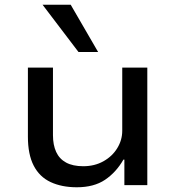

<svg xmlns="http://www.w3.org/2000/svg" viewBox="-20 -783 742 812"><path d="M305 9Q241 9 194 -13Q147 -35 122.5 -82.5Q98 -130 98 -205V-497H204V-211Q204 -170 217.5 -140.5Q231 -111 259.5 -95.5Q288 -80 332 -80Q380 -80 417.5 -101Q455 -122 476 -156.5Q497 -191 497 -230V-497H603V0H506V-108H502Q471 -54 424 -22.5Q377 9 305 9ZM312 -563 160 -763H279L395 -563Z"/></svg>

Font: Nunito Sans 7pt SemiExpanded Medium
Style: Regular
Weight: 500
Width: 6
Designer: Vernon Adams
Foundry: Vernon Adams
Version: Version 3.101;gftools[0.9.27]